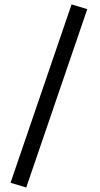

<svg xmlns="http://www.w3.org/2000/svg" viewBox="-20 -731 444 854"><path d="M298.3 -711.4 368.2 -690.4 96.7 103 26.9 82Z"/></svg>

Font: Vazir WOL
Style: Regular-WOL
Weight: 400
Designer: Saber Rastikerdar
Foundry: Saber Rastikerdar
Version: Version 30.00;August 23, 2021;FontCreator 13.0.0.2683 64-bit